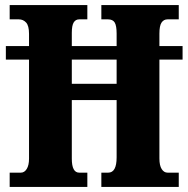

<svg xmlns="http://www.w3.org/2000/svg" viewBox="-20 -734 739 754"><path d="M18 0V-56H62Q76 -56 85 -70.5Q94 -85 94 -111V-500H3V-553H94V-601Q94 -633 82.5 -645.5Q71 -658 54 -658H18V-714H323V-658H291Q277 -658 269.5 -646Q262 -634 262 -605V-553H438V-602Q438 -633 430.5 -645.5Q423 -658 404 -658H378V-714H682V-658H638Q623 -658 614.5 -645.5Q606 -633 606 -602V-553H697V-500H606V-112Q606 -84 615 -70Q624 -56 638 -56H682V0H378V-56H405Q438 -56 438 -116V-341H262V-111Q262 -56 291 -56H323V0ZM262 -405H438V-500H262Z"/></svg>

Font: Noto Serif Lao ExtraCondensed Black
Style: Regular
Weight: 900
Width: 2
Designer: Monotype Design Team
Foundry: Monotype Imaging Inc.
Version: Version 2.003; ttfautohint (v1.8.4.7-5d5b)